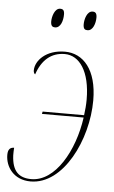

<svg xmlns="http://www.w3.org/2000/svg" viewBox="-53 -761 480 807"><g transform="rotate(5 187.0 -357.0)"><path d="M290 -644C313 -644 323 -676 323 -700C323 -719 316 -724 305 -724C281 -724 272 -688 272 -668C272 -648 279 -644 290 -644ZM153 -644C177 -644 186 -676 186 -701C186 -719 180 -724 168 -724C145 -724 135 -688 135 -668C135 -648 143 -644 153 -644ZM130 -277H306C286 -135 210 0 109 0C58 0 28 -25 25 -93C25 -103 25 -114 26 -125C10 -125 0 -117 0 -93C0 -43 35 10 107 10C245 10 340 -186 340 -352C340 -482 281 -546 204 -546C125 -546 80 -498 80 -456C80 -447 84 -442 87 -440C108 -502 147 -536 204 -536C266 -536 312 -472 312 -353C312 -331 310 -309 307 -287H132Z"/></g></svg>

Font: Noto Serif Display Condensed Thin
Style: Italic
Weight: 100
Width: 3
Italic angle: -12°
Designer: Monotype Design Team
Foundry: Monotype Imaging Inc.
Version: Version 2.009